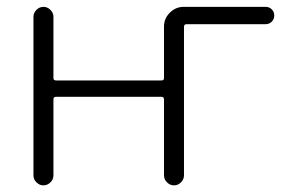

<svg xmlns="http://www.w3.org/2000/svg" viewBox="-20 -565 869 563"><path d="M758.8 -544.9Q769.5 -544.9 776.9 -537.6Q784.2 -530.3 784.2 -519.5Q784.2 -508.8 776.9 -501.5Q769.5 -494.1 758.8 -494.1H527.3Q519.5 -494.1 519.5 -486.3V-50.8Q519.5 -39.1 510.7 -30.3Q502 -21.5 490.2 -21.5Q478.5 -21.5 469.7 -30.3Q460.9 -39.1 460.9 -50.8V-273.4Q460.9 -281.2 453.1 -281.2H144.5Q136.7 -281.2 136.7 -273.4V-50.8Q136.7 -39.1 127.9 -30.3Q119.1 -21.5 107.4 -21.5Q95.7 -21.5 86.9 -30.3Q78.1 -39.1 78.1 -50.8V-515.6Q78.1 -527.3 86.9 -536.1Q95.7 -544.9 107.4 -544.9Q119.1 -544.9 127.9 -536.1Q136.7 -527.3 136.7 -515.6V-335.9Q136.7 -329.1 144.5 -329.1H453.1Q460.9 -329.1 460.9 -335.9V-487.3Q460.9 -510.7 478 -527.8Q495.1 -544.9 518.6 -544.9Z"/></svg>

Font: Gen Jyuu Gothic P Light
Style: Regular
Weight: 200
Designer: [Source Han Sans]
Ryoko NISHIZUKA  (kana & ideographs); Paul D. Hunt (Latin, Greek & Cyrillic); Wenlong ZHANG  (bopomofo
Version: Version 1.002.20150607